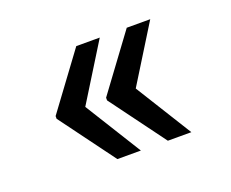

<svg xmlns="http://www.w3.org/2000/svg" viewBox="-74 -557 748 623"><g transform="rotate(-20 300.0 -246.0)"><path d="M370.6 -245.6 491.7 -50.8H410.6L270 -241.2V-250.5L410.6 -440.9H491.7ZM196.3 -245.6 317.4 -50.8H236.3L95.7 -241.2V-250.5L236.3 -440.9H317.4Z"/></g></svg>

Font: TypoPRO Roboto Mono
Style: Regular
Weight: 500
Designer: Google
Version: Version 2.000986; 2015; ttfautohint (v1.3)